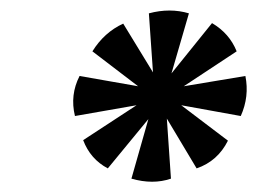

<svg xmlns="http://www.w3.org/2000/svg" viewBox="-20 -972 501 374"><path d="M338 -804 458 -824Q466 -784 449 -746L333 -767L424 -698Q404 -658 363 -644L305 -741L313 -624Q278 -612 236 -624L269 -740L190 -644Q156 -662 142 -699L246 -767L126 -746Q116 -787 135 -824L249 -804L160 -872Q183 -909 220 -926L278 -831L270 -946Q311 -957 348 -946L314 -829L393 -927Q427 -907 441 -872Z"/></svg>

Font: Tillana
Style: Bold
Weight: 700
Designer: Lipi Raval (Devanagari, Latin), Jonny Pinhorn (Latin)
Foundry: Indian Type Foundry
Version: Version 2.002;PS 1.0;hotconv 1.0.79;makeotf.lib2.5.61930; tt